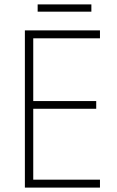

<svg xmlns="http://www.w3.org/2000/svg" viewBox="-20 -918 530 872"><path d="M434 -66H93V-780H434V-744H131V-459H417V-424H131V-102H434ZM395 -898V-865H151V-898Z"/></svg>

Font: Noto Sans Malayalam UI SemiCondensed ExtraLight
Style: Regular
Weight: 200
Width: 4
Designer: Jelle Bosma - Monotype Design Team
Foundry: Monotype Imaging Inc.
Version: Version 2.104; ttfautohint (v1.8.4.7-5d5b)